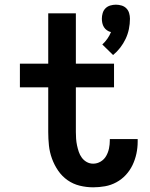

<svg xmlns="http://www.w3.org/2000/svg" viewBox="-20 -792 640 820"><path d="M463 -557 417 -602Q429 -613 438.5 -626.5Q448 -640 454 -655Q445 -657 437 -662.5Q429 -668 424 -676Q419 -684 417 -693.5Q415 -703 415 -712Q415 -724 418.5 -736Q422 -748 430.5 -756.5Q439 -765 451 -768.5Q463 -772 475 -772Q487 -772 499 -768.5Q511 -765 519.5 -756.5Q528 -748 531.5 -736Q535 -724 535 -712Q535 -690 530.5 -668Q526 -646 516.5 -626Q507 -606 493.5 -588.5Q480 -571 463 -557ZM378 8Q349 8 320.5 1Q292 -6 268.5 -22.5Q245 -39 228.5 -63Q212 -87 202 -114.5Q192 -142 189 -170.5Q186 -199 186 -228V-419H65V-520H186V-735H304V-520H467V-419H304V-228Q304 -214 305 -199.5Q306 -185 309 -171Q312 -157 316.5 -143.5Q321 -130 329.5 -118.5Q338 -107 350.5 -100Q363 -93 378 -93Q395 -93 410 -102Q425 -111 433.5 -126Q442 -141 445.5 -158Q449 -175 449 -192Q449 -194 449 -195.5Q449 -197 449 -198H568Q568 -195 568 -192.5Q568 -190 568 -187Q568 -161 562.5 -135.5Q557 -110 546 -87Q535 -64 517.5 -45Q500 -26 477 -13.5Q454 -1 428.5 3.5Q403 8 378 8Z"/></svg>

Font: Zed Sans Extended
Style: Bold
Weight: 700
Width: 7
Designer: Belleve Invis
Foundry: Belleve Invis
Version: Version 1.0.0; ttfautohint (v1.8.4)